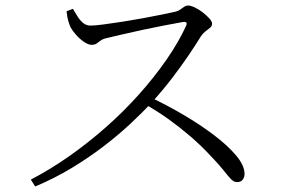

<svg xmlns="http://www.w3.org/2000/svg" viewBox="-20 -700 1040 698"><path d="M92 -47Q163 -84 232 -132.5Q301 -181 365 -237.5Q429 -294 484.5 -356Q540 -418 584.5 -482Q629 -546 657 -607Q663 -623 645 -620Q616 -615 577.5 -607.5Q539 -600 499 -591.5Q459 -583 425 -575Q391 -567 370 -562Q355 -559 346.5 -553Q338 -547 331.5 -542Q325 -537 313 -537Q301 -537 285 -548Q269 -559 256 -574Q243 -589 237 -600Q233 -608 228.5 -623Q224 -638 222 -659L245 -668Q252 -657 260.5 -642.5Q269 -628 281 -617.5Q293 -607 309 -607Q325 -607 355.5 -611Q386 -615 424.5 -621Q463 -627 501 -634Q539 -641 571 -647.5Q603 -654 620 -658Q630 -661 637 -666.5Q644 -672 650.5 -676Q657 -680 664 -680Q673 -680 688 -673Q703 -666 717 -655Q731 -644 741 -633Q751 -622 751 -614Q751 -605 743.5 -599Q736 -593 727 -586Q718 -579 711 -569Q694 -541 667 -501Q640 -461 606 -416.5Q572 -372 533 -329Q498 -291 454 -250Q410 -209 356.5 -168Q303 -127 241 -89.5Q179 -52 108 -22ZM842 -38Q830 -38 819.5 -49Q809 -60 793 -80.5Q777 -101 748 -131Q711 -171 672.5 -204Q634 -237 593 -266.5Q552 -296 504 -323L525 -347Q587 -318 648 -282Q709 -246 759 -208Q809 -170 839 -134Q869 -98 869 -68Q869 -56 862.5 -47Q856 -38 842 -38Z"/></svg>

Font: Noto Serif JP ExtraLight Light
Style: Regular
Weight: 300
Version: Version 2.003-H1;hotconv 1.1.1;makeotfexe 2.6.0